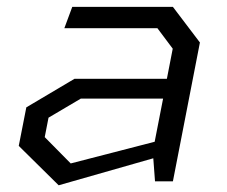

<svg xmlns="http://www.w3.org/2000/svg" viewBox="-20 -527 660 558"><path d="M430.5 0H482.5L561 -403.5L482.5 -507H190L167 -445H437.5L482 -385.5L465 -298H196.5L56.5 -215L34.5 -103L150.5 11.5L425.5 -67ZM110 -128.5 121 -185 215 -240.5H454L429.5 -115L185.5 -52Z"/></svg>

Font: Monaspace Krypton Light
Style: Italic
Weight: 300
Italic angle: -11°
Designer: Riley Cran & the Lettermatic Team
Foundry: Lettermatic
Version: Version 1.101 (Monaspace Krypton)